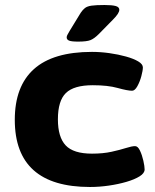

<svg xmlns="http://www.w3.org/2000/svg" viewBox="-20 -738 620 766"><path d="M339 8Q39 8 39 -260Q39 -394 115.5 -462.5Q192 -531 347 -531Q381 -531 416.5 -526Q452 -521 482.5 -512.5Q513 -504 531.5 -493Q550 -482 550 -469Q550 -457 544 -434.5Q538 -412 528 -394Q518 -376 507 -376Q489 -376 449.5 -387Q410 -398 350 -398Q275 -398 243 -367Q211 -336 211 -262Q211 -191 242 -158Q273 -125 347 -125Q391 -125 425 -132.5Q459 -140 482.5 -147.5Q506 -155 519 -155Q530 -155 538.5 -137Q547 -119 552 -96.5Q557 -74 557 -62Q557 -47 537 -34.5Q517 -22 484.5 -12.5Q452 -3 414 2.5Q376 8 339 8ZM292 -572Q265 -572 255.5 -576Q246 -580 246 -589Q246 -594 249.5 -600Q253 -606 258 -615L302 -687Q310 -699 319 -706Q328 -713 345.5 -715.5Q363 -718 397 -718Q427 -718 441.5 -714Q456 -710 456 -699Q456 -685 431 -660L374 -602Q356 -584 341 -578Q326 -572 292 -572Z"/></svg>

Font: Asap Expanded ExtraBold
Style: Regular
Weight: 800
Width: 7
Designer: Pablo Cosgaya
Foundry: Omnibus-Type
Version: Version 3.001; ttfautohint (v1.8.4.7-5d5b)